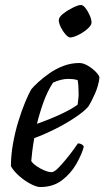

<svg xmlns="http://www.w3.org/2000/svg" viewBox="-20 -754 421 774"><path d="M142 0Q128 0 104.5 -12Q81 -24 58.5 -43.5Q36 -63 24 -84Q24 -128 32.5 -175.5Q41 -223 54.5 -266.5Q68 -310 82 -343.5Q96 -377 106 -394Q115 -405 134 -422.5Q153 -440 178.5 -458Q204 -476 235 -488Q266 -500 300 -500Q316 -500 334.5 -489Q353 -478 366.5 -464Q380 -450 381 -441Q377 -408 362.5 -375.5Q348 -343 335 -323Q318 -304 283 -280.5Q248 -257 204.5 -235Q161 -213 118 -197Q113 -168 110 -143.5Q107 -119 106 -105Q112 -95 127 -84.5Q142 -74 159 -67Q176 -60 188 -60Q198 -60 214 -76Q230 -92 247.5 -113.5Q265 -135 278 -153Q291 -171 294 -176Q303 -176 309.5 -172Q316 -168 318 -163Q309 -130 287 -92Q265 -54 229.5 -27Q194 0 142 0ZM129 -255Q178 -272 222.5 -292.5Q267 -313 293 -332Q294 -340 295.5 -353Q297 -366 297 -375Q297 -410 293 -431Q283 -434 274 -435Q265 -436 255 -436Q227 -436 194 -421Q172 -388 156 -344Q140 -300 129 -255ZM263 -603Q255 -603 244 -615.5Q233 -628 225 -644.5Q217 -661 217 -673Q217 -685 235 -699Q253 -713 274.5 -723.5Q296 -734 306 -734Q315 -734 325 -721Q335 -708 342 -691.5Q349 -675 349 -663Q349 -652 332.5 -637.5Q316 -623 295.5 -613Q275 -603 263 -603Z"/></svg>

Font: Texturina 72pt 72pt Medium
Style: Italic
Weight: 500
Italic angle: -11°
Designer: Guillermo Torres Carreño
Foundry: Omnibus-Type
Version: Version 1.002; ttfautohint (v1.8.3)